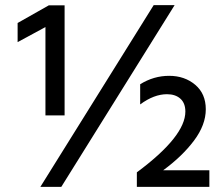

<svg xmlns="http://www.w3.org/2000/svg" viewBox="-20 -732 873 752"><path d="M800 0H516V-57Q706 -198 706 -295Q706 -328 686.5 -345.5Q667 -363 634 -363Q583 -363 529 -323V-402Q582 -435 642.5 -435Q703 -435 744.5 -400Q786 -365 786 -304Q786 -243 740 -181.5Q694 -120 619 -65H800ZM233 -280H158V-626L49 -567V-642L171 -711H233ZM220 0H138L582 -712H664Z"/></svg>

Font: Hind Kochi Medium
Style: Regular
Weight: 500
Designer: Dhruvi Tolia
Foundry: Indian Type Foundry
Version: Version 0.702;PS 1.0;hotconv 1.0.81;makeotf.lib2.5.63406